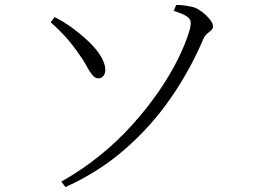

<svg xmlns="http://www.w3.org/2000/svg" viewBox="-20 -730 1040 777"><path d="M228 5Q310 -41 382 -99Q454 -157 514 -223.5Q574 -290 621 -358Q668 -426 700.5 -491.5Q733 -557 749 -614Q753 -631 751.5 -642.5Q750 -654 735.5 -664Q721 -674 683 -686L693 -710Q706 -710 721 -708.5Q736 -707 753 -703Q768 -701 783.5 -691.5Q799 -682 812.5 -669.5Q826 -657 834 -645Q842 -633 842 -623Q842 -614 834.5 -607.5Q827 -601 817.5 -593Q808 -585 801 -568Q748 -444 669.5 -331Q591 -218 485.5 -126Q380 -34 245 27ZM378 -413Q364 -413 353 -427Q342 -441 328.5 -466Q315 -491 292 -522Q268 -556 241.5 -585Q215 -614 185 -640L201 -661Q237 -643 272.5 -617Q308 -591 338.5 -562Q369 -533 387 -504Q405 -475 406 -450Q407 -434 399 -423.5Q391 -413 378 -413Z"/></svg>

Font: Noto Serif JP ExtraLight Light
Style: Regular
Weight: 300
Version: Version 2.003-H1;hotconv 1.1.1;makeotfexe 2.6.0